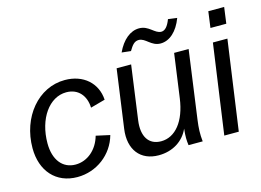

<svg xmlns="http://www.w3.org/2000/svg" viewBox="-98 -908 1496 1100"><g transform="rotate(-15 650.0 -358.0)"><path d="M237 12C351 12 450 -63 480 -172L398 -190C376 -111 315 -60 245 -60C168 -60 120 -121 120 -219C120 -365 198 -474 299 -474C370 -474 412 -423 414 -352L501 -376C495 -476 419 -544 309 -544C152 -544 30 -399 30 -214C30 -79 110 12 237 12Z M719 12C802 12 868 -30 898 -98C893 -52 894 -29 898 0H982C977 -45 979 -80 985 -125L1041 -532H955L919 -272C901 -140 837 -62 753 -62C680 -62 643 -118 656 -212L700 -532H614L566 -186C549 -65 611 12 719 12ZM665 -612 719 -606C738 -638 752 -656 778 -656C818 -656 839 -604 895 -604C948 -604 996 -646 1024 -721L971 -728C956 -688 938 -668 916 -668C877 -668 855 -720 797 -720C745 -720 697 -681 665 -612Z M1110 0H1196L1271 -532H1185ZM1193 -616H1287L1300 -712H1206Z"/></g></svg>

Font: Ronzino Oblique
Style: Italic
Weight: 400
Italic angle: -8°
Designer: Nunzio Mazzaferro
Foundry: Collletttivo
Version: Version 1.000;Glyphs 3.3 (3337)